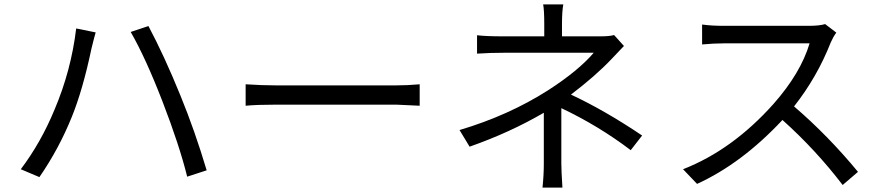

<svg xmlns="http://www.w3.org/2000/svg" viewBox="-20 -818 4040 877"><path d="M328 -688 417 -670Q411 -650 398 -597Q358 -407 308 -284Q249 -138 160 -9L75 -45Q167 -167 229 -317Q305 -496 328 -688ZM577 -672 658 -699Q730 -564 804 -382Q870 -221 924 -40L835 -11Q800 -153 722 -355Q645 -554 577 -672Z M1102 -433Q1177 -428 1241 -428H1789Q1842 -428 1897 -433V-335L1790 -340H1241Q1154 -340 1102 -335Z M2861 -132Q2715 -243 2544 -324V-71Q2544 -39 2549 39H2458Q2464 -19 2464 -71V-303Q2310 -213 2125 -148L2079 -224Q2304 -291 2484 -406Q2622 -495 2692 -577H2281Q2219 -577 2159 -573V-657Q2199 -652 2280 -652H2466V-709Q2466 -771 2461 -798H2553Q2547 -765 2547 -709V-652H2722Q2765 -652 2785 -658L2830 -608L2773 -548Q2700 -471 2588 -386Q2742 -314 2913 -199Z M3800 -669Q3786 -650 3775 -625Q3712 -465 3607 -332Q3763 -198 3899 -33L3829 27Q3706 -134 3554 -270Q3368 -71 3164 22L3100 -45Q3325 -133 3512 -342Q3637 -483 3678 -620H3288Q3242 -620 3187 -615V-706Q3229 -700 3288 -700H3674Q3723 -700 3749 -708Z"/></svg>

Font: Source Han Sans K Regular
Style: Regular
Weight: 400
Designer: Ryoko NISHIZUKA  (kana & ideographs); Paul D. Hunt (Latin, Greek & Cyrillic); Wenlong ZHANG  (bopomofo); Sandoll Communi
Foundry: Adobe Systems Incorporated
Version: Version 1.00 July 18, 2014, initial release